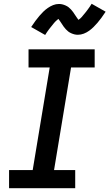

<svg xmlns="http://www.w3.org/2000/svg" viewBox="-20 -996 579 1016"><path d="M28 0V-96H153L243 -639H131V-735H481V-639H356L266 -96H378V0ZM219 -811 145 -853Q157 -871 167.5 -885.5Q178 -900 188.5 -912Q199 -924 209 -934Q219 -944 232.5 -953.5Q246 -963 261 -969Q276 -975 292 -975Q301 -975 309.5 -973Q318 -971 327 -967Q336 -963 342.5 -958Q349 -953 355.5 -946Q362 -939 367 -932Q372 -925 376 -918.5Q380 -912 385.5 -904.5Q391 -897 395 -891Q399 -893 404.5 -898Q410 -903 413 -906.5Q416 -910 419.5 -914.5Q423 -919 427.5 -924Q432 -929 436 -934.5Q440 -940 445 -946.5Q450 -953 455 -960.5Q460 -968 465 -976L539 -934Q527 -916 516.5 -901.5Q506 -887 495.5 -875Q485 -863 475 -853Q465 -843 452 -833.5Q439 -824 423.5 -818Q408 -812 392 -812Q383 -812 374.5 -814Q366 -816 357 -820Q348 -824 341.5 -829Q335 -834 328.5 -841Q322 -848 317 -855Q312 -862 308 -868.5Q304 -875 298 -883.5Q292 -892 289 -896Q285 -893 280 -888.5Q275 -884 271.5 -880.5Q268 -877 264.5 -872.5Q261 -868 257 -863Q253 -858 248.5 -852.5Q244 -847 239 -840.5Q234 -834 229 -826.5Q224 -819 219 -811Z"/></svg>

Font: Iosevka SS04
Style: Bold Italic
Weight: 700
Italic angle: -9°
Monospace: yes
Designer: Belleve Invis
Foundry: Belleve Invis
Version: Version 19.0.0; ttfautohint (v1.8.4)